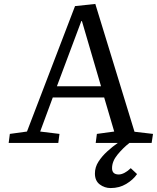

<svg xmlns="http://www.w3.org/2000/svg" viewBox="-20 -726 799 975"><path d="M542 229Q511 229 486.5 210.5Q462 192 462 155Q462 123 480 95Q498 67 525 42.5Q552 18 578 0H466L472 -46L560 -58L509 -231H248L184 -58L282 -46L276 0H24L30 -46L117 -58L361 -695L464 -706L663 -57L757 -46L750 0H637Q605 25 577 59Q549 93 549 128Q549 160 583 160Q597 160 613.5 151Q630 142 644 128L676 158Q656 187 621 208Q586 229 542 229ZM269 -288H493L396 -619H393Z"/></svg>

Font: Literata 7pt
Style: Italic
Weight: 400
Italic angle: -2°
Designer: Latin by Veronika Burian and Jose Scaglione. Greek by Irene Vlachou. Cyrillic by Vera Evstafieva
Foundry: TypeTogether
Version: Version 3.002